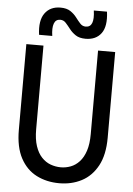

<svg xmlns="http://www.w3.org/2000/svg" viewBox="-62 -988 724 1044"><g transform="rotate(5 300.0 -466.0)"><path d="M301.5 10Q232 10 176.8 -18.2Q121.5 -46.5 89.5 -106.2Q57.5 -166 57.5 -260V-728H151V-271.5Q151 -217 163.5 -179.8Q176 -142.5 197.5 -119.8Q219 -97 246.2 -87Q273.5 -77 302.5 -77Q330 -77 356.2 -87Q382.5 -97 403.5 -119.8Q424.5 -142.5 436.8 -179.8Q449 -217 449 -271.5V-727H542.5V-260Q542.5 -166 510 -106.2Q477.5 -46.5 423 -18.2Q368.5 10 301.5 10ZM375.5 -785Q341.5 -785 321 -798.8Q300.5 -812.5 286.8 -830.5Q273 -848.5 260.5 -862.2Q248 -876 230 -876Q205 -876 196.2 -851.8Q187.5 -827.5 194 -784.5H122Q111.5 -862 140.5 -902Q169.5 -942 225.5 -942Q259.5 -942 280 -928.2Q300.5 -914.5 314 -896.5Q327.5 -878.5 340 -864.8Q352.5 -851 370.5 -851Q395.5 -851 404.5 -873.8Q413.5 -896.5 407 -942H479Q489.5 -862.5 460.8 -823.8Q432 -785 375.5 -785Z"/></g></svg>

Font: Spline Sans Mono
Style: Regular
Weight: 400
Monospace: yes
Designer: Eben Sorkin, Mirko Velimirovic
Foundry: Sorkin Type
Version: Version 1.004